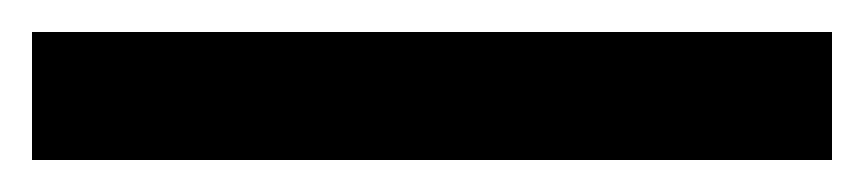

<svg xmlns="http://www.w3.org/2000/svg" viewBox="-20 -10 540 120"><path d="M0 90H500V10H0Z"/></svg>

Font: Bebas Neue
Style: Bold
Weight: 700
Designer: Ryoichi Tsunekawa
Foundry: Ryoichi Tsunekawa
Version: Version 1.300